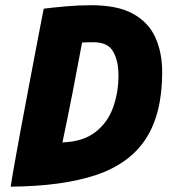

<svg xmlns="http://www.w3.org/2000/svg" viewBox="-20 -682 639 718"><path d="M20 16Q24 -11.5 33.8 -66.8Q43.5 -122 56.5 -192Q69.5 -262 83.5 -335.8Q97.5 -409.5 110 -475.5Q122.5 -541.5 131.5 -588.2Q140.5 -635 143.5 -649.5Q173.5 -653.5 223.2 -658Q273 -662.5 321.5 -662.5Q420 -662.5 478 -630.2Q536 -598 561.2 -541.5Q586.5 -485 586.5 -412.5Q586.5 -257 525.5 -163.2Q464.5 -69.5 338.8 -27.5Q213 14.5 20 16ZM213.5 -149.5Q289 -152 335 -186.8Q381 -221.5 402 -277.8Q423 -334 423 -401Q423 -454 403.2 -489Q383.5 -524 330 -524Q320.5 -524 307.8 -523.8Q295 -523.5 287 -523Q269.5 -429 250.8 -332.8Q232 -236.5 213.5 -149.5Z"/></svg>

Font: Grandstander
Style: Bold Italic
Weight: 700
Italic angle: -15°
Designer: Tyler Finck
Foundry: Etcetera Type Co
Version: Version 1.200; ttfautohint (v1.8.3)